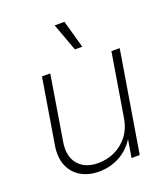

<svg xmlns="http://www.w3.org/2000/svg" viewBox="-136 -831 816 935"><g transform="rotate(-20 271.5 -363.5)"><path d="M217.8 8.3Q163.1 8.3 123.5 -15.1Q84 -38.6 65.9 -81.8Q47.9 -125 57.6 -185.1L113.3 -522.5H156.2L101.1 -187Q89.4 -115.7 124.3 -74Q159.2 -32.2 228 -32.2Q274.4 -32.2 314.7 -51.5Q355 -70.8 382.6 -106.7Q410.2 -142.6 418.5 -191.4L473.1 -522.5H516.1L429.7 0H387.2L407.2 -120.1H418Q386.7 -55.2 333.3 -23.4Q279.8 8.3 217.8 8.3ZM309.1 -591.3 256.3 -734.9H307.1L347.2 -591.3Z"/></g></svg>

Font: Inter 28pt ExtraLight
Style: Italic
Weight: 250
Italic angle: -9.3988°
Designer: Rasmus Andersson
Foundry: rsms
Version: Version 4.001;git-66647c0bb